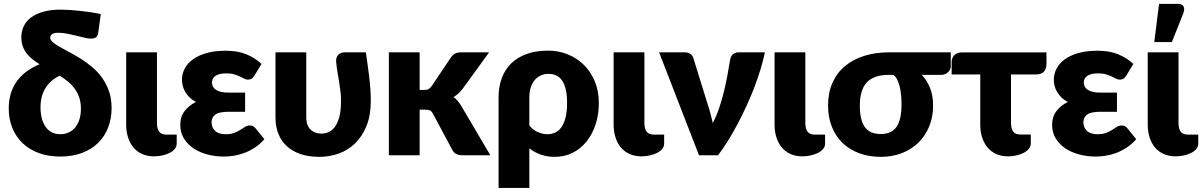

<svg xmlns="http://www.w3.org/2000/svg" viewBox="-20 -782 6055 967"><path d="M283.5 -106Q306.5 -106 325.8 -114.8Q345 -123.5 358.8 -140.2Q372.5 -157 380 -180.8Q387.5 -204.5 387.5 -234.5Q387.5 -266.5 379 -291.2Q370.5 -316 355.8 -336Q341 -356 321.5 -371.8Q302 -387.5 280.5 -401Q261.5 -392 244.2 -378.2Q227 -364.5 213.5 -345.2Q200 -326 192 -300.2Q184 -274.5 184 -241Q184 -213 190 -188.2Q196 -163.5 208.2 -145.2Q220.5 -127 239.2 -116.5Q258 -106 283.5 -106ZM475 -619Q472.5 -600.5 463.5 -594Q454.5 -587.5 436.5 -587.5Q426 -587.5 406.8 -592Q387.5 -596.5 364.5 -602.2Q341.5 -608 317.8 -612.5Q294 -617 274 -617Q252.5 -617 242.8 -610.2Q233 -603.5 233 -593Q233 -580.5 246.2 -569.2Q259.5 -558 281.2 -545.5Q303 -533 330.8 -518.5Q358.5 -504 387.5 -485.8Q416.5 -467.5 444.2 -444.2Q472 -421 493.8 -390.8Q515.5 -360.5 528.8 -322.8Q542 -285 542 -237.5Q542 -185.5 525 -140.8Q508 -96 475 -63.2Q442 -30.5 393.8 -12Q345.5 6.5 283.5 6.5Q223.5 6.5 175.2 -11.2Q127 -29 93.5 -61.2Q60 -93.5 42 -138Q24 -182.5 24 -236Q24 -313 62.2 -369.2Q100.5 -425.5 179.5 -458.5Q160 -470.5 143.2 -483.8Q126.5 -497 114.2 -513Q102 -529 94.8 -548.8Q87.5 -568.5 87.5 -593.5Q87.5 -625 100 -650.8Q112.5 -676.5 137.5 -694.8Q162.5 -713 199.5 -723.2Q236.5 -733.5 285.5 -733.5Q306 -733.5 332 -731.8Q358 -730 385.5 -727Q413 -724 439.5 -720Q466 -716 487.5 -711Z M615.5 -518.5H770.5V-163Q770.5 -134 781.5 -119Q792.5 -104 819 -104H870V-59Q870 -43 859.5 -31Q849 -19 832.5 -11Q816 -3 795.8 1.2Q775.5 5.5 756 5.5Q721.5 5.5 695 -6.8Q668.5 -19 651 -40.5Q633.5 -62 624.5 -91.2Q615.5 -120.5 615.5 -154Z M1311.5 -81Q1287.5 -53.5 1260.2 -36.5Q1233 -19.5 1206 -10Q1179 -0.5 1153.5 3Q1128 6.5 1107.5 6.5Q1065 6.5 1025.5 -3.8Q986 -14 955.5 -34.2Q925 -54.5 906.5 -84.2Q888 -114 888 -153Q888 -194.5 910 -223Q932 -251.5 967 -268.5Q948 -278.5 934.8 -291.5Q921.5 -304.5 913 -319Q904.5 -333.5 900.5 -349.2Q896.5 -365 896.5 -380Q896.5 -410 910.5 -436.8Q924.5 -463.5 952.2 -483.5Q980 -503.5 1021.2 -515Q1062.5 -526.5 1116.5 -526.5Q1178 -526.5 1222 -508Q1266 -489.5 1297 -460L1262 -402Q1253.5 -389 1246 -385Q1238.5 -381 1228 -381Q1218.5 -381 1209.2 -386Q1200 -391 1188 -396.8Q1176 -402.5 1159.5 -407.5Q1143 -412.5 1119 -412.5Q1084.5 -412.5 1066 -400.5Q1047.5 -388.5 1047.5 -366Q1047.5 -342.5 1068.5 -329Q1089.5 -315.5 1131 -315.5H1214.5V-219H1131Q1084 -219 1064.8 -205.2Q1045.5 -191.5 1045.5 -166Q1045.5 -140.5 1063 -123.2Q1080.5 -106 1116.5 -106Q1143 -106 1160.2 -112.8Q1177.5 -119.5 1190.2 -127.8Q1203 -136 1213.8 -143Q1224.5 -150 1238.5 -150Q1257 -150 1266.5 -136.5Z M1822.5 -518.5Q1827 -486.5 1831.5 -456.2Q1836 -426 1839.5 -396Q1843 -366 1845.2 -335.8Q1847.5 -305.5 1847.5 -274Q1847.5 -200 1825.5 -146.8Q1803.5 -93.5 1767.5 -59Q1731.5 -24.5 1684.8 -8.2Q1638 8 1588.5 8Q1535 8 1493.8 -6Q1452.5 -20 1424.5 -45.8Q1396.5 -71.5 1382 -108Q1367.5 -144.5 1367.5 -189.5V-518.5H1522.5V-189.5Q1522.5 -151 1543.8 -130Q1565 -109 1599 -109Q1616.5 -109 1634 -116.2Q1651.5 -123.5 1665.8 -142Q1680 -160.5 1688.8 -192.5Q1697.5 -224.5 1697.5 -274Q1697.5 -299.5 1694.5 -323.8Q1691.5 -348 1687.5 -372Q1683.5 -396 1679.5 -420.5Q1675.5 -445 1673 -470.5Q1672 -484 1675.5 -493Q1679 -502 1685.5 -507.8Q1692 -513.5 1700 -516Q1708 -518.5 1715.5 -518.5Z M2093.5 -518.5V-329H2116.5Q2131 -329 2138.5 -333.2Q2146 -337.5 2153.5 -347.5L2251.5 -493.5Q2260.5 -506 2272 -512.2Q2283.5 -518.5 2301.5 -518.5H2443.5L2309.5 -334Q2290.5 -309 2264.5 -293Q2276 -284.5 2285.5 -273.2Q2295 -262 2303.5 -248L2449.5 0H2309.5Q2292 0 2279.5 -5.8Q2267 -11.5 2258.5 -26L2160.5 -209.5Q2153.5 -222 2146 -225.8Q2138.5 -229.5 2123.5 -229.5H2093.5V0H1938.5V-518.5Z M2646 -150Q2665.5 -126 2690 -116Q2714.5 -106 2737 -106Q2758.5 -106 2776.5 -114.5Q2794.5 -123 2807.8 -141.8Q2821 -160.5 2828.5 -190.5Q2836 -220.5 2836 -263.5Q2836 -304.5 2829.2 -332.5Q2822.5 -360.5 2810 -377.8Q2797.5 -395 2780 -402.5Q2762.5 -410 2741.5 -410Q2722 -410 2704.8 -402.5Q2687.5 -395 2674.2 -380Q2661 -365 2653.5 -342.8Q2646 -320.5 2646 -291ZM2491 -291Q2491 -344.5 2507 -388Q2523 -431.5 2554.5 -462.5Q2586 -493.5 2633 -510.2Q2680 -527 2741.5 -527Q2792.5 -527 2838.8 -508.5Q2885 -490 2920 -455.8Q2955 -421.5 2975.5 -372.8Q2996 -324 2996 -263.5Q2996 -205 2979.8 -155.5Q2963.5 -106 2934.2 -69.5Q2905 -33 2864.2 -12.5Q2823.5 8 2774 8Q2736 8 2704 -3.2Q2672 -14.5 2646 -34.5V164.5H2491Z M3070.5 -518.5H3225.5V-163Q3225.5 -134 3236.5 -119Q3247.5 -104 3274 -104H3325V-59Q3325 -43 3314.5 -31Q3304 -19 3287.5 -11Q3271 -3 3250.8 1.2Q3230.5 5.5 3211 5.5Q3176.5 5.5 3150 -6.8Q3123.5 -19 3106 -40.5Q3088.5 -62 3079.5 -91.2Q3070.5 -120.5 3070.5 -154Z M3832.5 -518.5Q3824 -478 3810.5 -433.5Q3797 -389 3779.5 -343Q3762 -297 3740.8 -250.8Q3719.5 -204.5 3696.2 -160.2Q3673 -116 3647.8 -75.2Q3622.5 -34.5 3596.5 0H3500.5L3299.5 -518.5H3428.5Q3445 -518.5 3456.2 -510.8Q3467.5 -503 3471.5 -491.5L3543.5 -259Q3552 -234 3558.2 -210.2Q3564.5 -186.5 3570 -162.5Q3588.5 -198 3602.2 -238.5Q3616 -279 3626 -320.5Q3636 -362 3643.5 -402.2Q3651 -442.5 3656.5 -477Q3660 -500 3672.2 -509.2Q3684.5 -518.5 3699.5 -518.5Z M3881 -518.5H4036V-163Q4036 -134 4047 -119Q4058 -104 4084.5 -104H4135.5V-59Q4135.5 -43 4125 -31Q4114.5 -19 4098 -11Q4081.5 -3 4061.2 1.2Q4041 5.5 4021.5 5.5Q3987 5.5 3960.5 -6.8Q3934 -19 3916.5 -40.5Q3899 -62 3890 -91.2Q3881 -120.5 3881 -154Z M4457.5 -405Q4381.5 -405 4346 -367.5Q4310.5 -330 4310.5 -248.5Q4310.5 -177 4335.8 -142Q4361 -107 4415.5 -107Q4470 -107 4495.2 -143Q4520.5 -179 4520.5 -256Q4520.5 -277.5 4518.5 -300.5Q4516.5 -323.5 4511.8 -344Q4507 -364.5 4499 -380.5Q4491 -396.5 4479.5 -405ZM4768.5 -518.5V-446.5Q4768.5 -440 4765.2 -432.8Q4762 -425.5 4755.8 -419.2Q4749.5 -413 4740.8 -409Q4732 -405 4721.5 -405H4622Q4648.5 -378 4664 -339.5Q4679.5 -301 4679.5 -249.5Q4679.5 -194 4660.5 -146.8Q4641.5 -99.5 4606.8 -65Q4572 -30.5 4523.5 -11.2Q4475 8 4416 8Q4357 8 4308 -10Q4259 -28 4224 -61.5Q4189 -95 4169.8 -143Q4150.5 -191 4150.5 -251Q4150.5 -314.5 4172.5 -364.5Q4194.5 -414.5 4235 -448.5Q4275.5 -482.5 4332.2 -500.5Q4389 -518.5 4458.5 -518.5Z M5250.5 -459.5Q5250.5 -434 5237 -420.5Q5223.5 -407 5198 -407H5072V-163Q5072 -134 5083 -119.2Q5094 -104.5 5120.5 -104.5H5171.5V-59.5Q5171.5 -43.5 5161 -31.5Q5150.5 -19.5 5134 -11.2Q5117.5 -3 5097.2 1.2Q5077 5.5 5057.5 5.5Q5023 5.5 4996.5 -6.8Q4970 -19 4952.5 -40.8Q4935 -62.5 4926 -91.5Q4917 -120.5 4917 -154.5V-407H4773V-470.5Q4773 -479.5 4776.2 -488.2Q4779.5 -497 4785.8 -503.5Q4792 -510 4801.8 -514Q4811.5 -518 4824.5 -518H5250.5Z M5702.5 -81Q5678.5 -53.5 5651.2 -36.5Q5624 -19.5 5597 -10Q5570 -0.5 5544.5 3Q5519 6.5 5498.5 6.5Q5456 6.5 5416.5 -3.8Q5377 -14 5346.5 -34.2Q5316 -54.5 5297.5 -84.2Q5279 -114 5279 -153Q5279 -194.5 5301 -223Q5323 -251.5 5358 -268.5Q5339 -278.5 5325.8 -291.5Q5312.5 -304.5 5304 -319Q5295.5 -333.5 5291.5 -349.2Q5287.5 -365 5287.5 -380Q5287.5 -410 5301.5 -436.8Q5315.5 -463.5 5343.2 -483.5Q5371 -503.5 5412.2 -515Q5453.5 -526.5 5507.5 -526.5Q5569 -526.5 5613 -508Q5657 -489.5 5688 -460L5653 -402Q5644.5 -389 5637 -385Q5629.5 -381 5619 -381Q5609.5 -381 5600.2 -386Q5591 -391 5579 -396.8Q5567 -402.5 5550.5 -407.5Q5534 -412.5 5510 -412.5Q5475.5 -412.5 5457 -400.5Q5438.5 -388.5 5438.5 -366Q5438.5 -342.5 5459.5 -329Q5480.5 -315.5 5522 -315.5H5605.5V-219H5522Q5475 -219 5455.8 -205.2Q5436.5 -191.5 5436.5 -166Q5436.5 -140.5 5454 -123.2Q5471.5 -106 5507.5 -106Q5534 -106 5551.2 -112.8Q5568.5 -119.5 5581.2 -127.8Q5594 -136 5604.8 -143Q5615.5 -150 5629.5 -150Q5648 -150 5657.5 -136.5Z M5760.5 -518.5H5915.5V-163Q5915.5 -134 5926.5 -119Q5937.5 -104 5964 -104H6015V-59Q6015 -43 6004.5 -31Q5994 -19 5977.5 -11Q5961 -3 5940.8 1.2Q5920.5 5.5 5901 5.5Q5866.5 5.5 5840 -6.8Q5813.5 -19 5796 -40.5Q5778.5 -62 5769.5 -91.2Q5760.5 -120.5 5760.5 -154ZM5793.5 -570 5817.5 -762.5H5912.5Q5933.5 -762.5 5940.5 -750.2Q5947.5 -738 5940.5 -717L5882 -570Z"/></svg>

Font: Lato ExtraBold
Style: Regular
Weight: 800
Designer: Lukasz Dziedzic with Adam Twardoch and Botio Nikoltchev
Foundry: tyPoland Lukasz Dziedzic
Version: Version 2.015; 2015-08-06; http://www.latofonts.com/